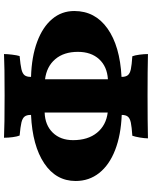

<svg xmlns="http://www.w3.org/2000/svg" viewBox="80 -837 759 959"><g transform="rotate(-90 459.5 -357.5)"><path d="M555 -130V-129Q555 -109 563.5 -98.5Q572 -88 593 -83.5Q614 -79 658 -76Q663 -63 666 -40Q669 -17 669 2Q587 0 464 0Q332 0 248 2Q248 -14 252 -38Q256 -62 261 -76Q305 -79 326.5 -83.5Q348 -88 356.5 -98.5Q365 -109 365 -129Q264 -133 189.5 -162Q115 -191 75 -241.5Q35 -292 35 -359Q35 -457 123 -516Q211 -575 365 -582V-584Q365 -604 356.5 -614.5Q348 -625 327 -630Q306 -635 262 -639Q257 -651 254 -673.5Q251 -696 251 -717Q313 -714 463 -714Q610 -714 669 -717Q669 -700 666 -676Q663 -652 659 -639Q615 -635 593.5 -630Q572 -625 563.5 -614.5Q555 -604 555 -584V-582Q656 -579 730 -551.5Q804 -524 844 -476.5Q884 -429 884 -366Q884 -262 796.5 -200Q709 -138 555 -130ZM377 -199V-514Q314 -512 276.5 -473.5Q239 -435 239 -372Q239 -298 276 -252.5Q313 -207 377 -199ZM543 -512V-198Q607 -202 643.5 -242Q680 -282 680 -348Q680 -418 643.5 -461Q607 -504 543 -512Z"/></g></svg>

Font: Vollkorn SC Black
Style: Regular
Weight: 900
Designer: Friedrich Althausen
Foundry: Friedrich Althausen
Version: Version 4.015